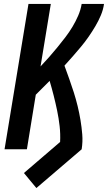

<svg xmlns="http://www.w3.org/2000/svg" viewBox="-20 -755 546 971"><path d="M164 196 101 120 284 -37Q286 -78 281.5 -117.5Q277 -157 269 -195.5Q261 -234 251.5 -271.5Q242 -309 231 -346Q213 -328 195.5 -310.5Q178 -293 161 -276L116 0H3L124 -735H237L185 -419Q207 -442 228.5 -466.5Q250 -491 270.5 -516Q291 -541 310.5 -566.5Q330 -592 346.5 -619.5Q363 -647 375.5 -676Q388 -705 393 -735H506Q502 -706 490 -677.5Q478 -649 462 -622Q446 -595 428 -569Q410 -543 389.5 -518.5Q369 -494 348.5 -470.5Q328 -447 306 -423Q318 -390 330 -356.5Q342 -323 353 -288.5Q364 -254 372.5 -219Q381 -184 387 -148Q393 -112 396 -75Q399 -38 393 0Z"/></svg>

Font: Iosevka Curly
Style: Bold Italic
Weight: 700
Italic angle: -9°
Monospace: yes
Designer: Belleve Invis
Foundry: Belleve Invis
Version: Version 22.1.2; ttfautohint (v1.8.4)